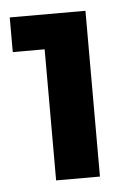

<svg xmlns="http://www.w3.org/2000/svg" viewBox="-39 -808 332 480"><g transform="rotate(-5 126.5 -568.0)"><path d="M3 -776H193V-360H83V-689H3Z"/></g></svg>

Font: Montserrat SemiBold
Style: Regular
Weight: 600
Designer: Julieta Ulanovsky
Foundry: Julieta Ulanovsky
Version: Version 6.001